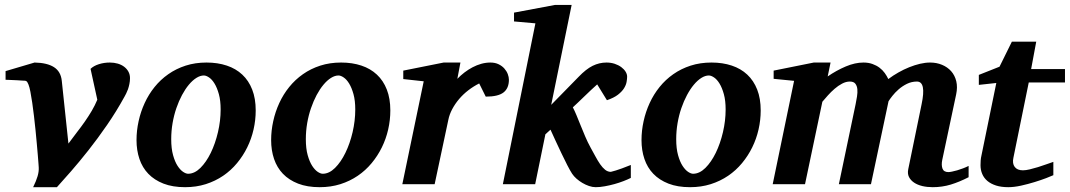

<svg xmlns="http://www.w3.org/2000/svg" viewBox="-20 -757 4396 789"><path d="M514.2 -436Q514.2 -423.3 511.7 -411.6Q509.3 -399.9 505.9 -390.1Q502.4 -380.4 498.5 -372.8Q494.6 -365.2 492.2 -360.8Q458.5 -299.3 419.9 -243.4Q381.3 -187.5 343.5 -139.6Q305.7 -91.8 272 -53.2Q238.3 -14.6 213.9 12.2H116.2Q128.9 -13.7 134.5 -33Q140.1 -52.2 139.2 -68.8Q139.2 -70.3 138.2 -83.7Q137.2 -97.2 135.5 -118.2Q133.8 -139.2 131.3 -166.3Q128.9 -193.4 126 -222.2Q123 -251 119.6 -280.3Q116.2 -309.6 112.5 -334.7Q108.9 -359.9 105 -379.6Q101.1 -399.4 97.2 -409.2Q94.7 -414.6 93 -418Q91.3 -421.4 88.9 -423.1Q86.4 -424.8 82.5 -425.3Q78.6 -425.8 71.8 -425.8Q61.5 -426.3 50.3 -427.2Q40.5 -427.7 28.1 -428.2Q15.6 -428.7 2.9 -429.2V-464.8L122.1 -500Q173.8 -499 201.9 -481Q230 -462.9 233.9 -424.8L261.2 -167Q279.3 -191.9 296.6 -214.1Q314 -236.3 329.1 -258.1Q344.2 -279.8 357.2 -301.8Q370.1 -323.7 379.9 -347.2L352.1 -474.1Q364.7 -486.3 386.2 -493.2Q407.7 -500 431.2 -500Q448.7 -500 463.9 -495.6Q479 -491.2 490.2 -482.7Q501.5 -474.1 507.8 -462.4Q514.2 -450.7 514.2 -436Z M886.7 -307.1Q886.7 -343.8 879.4 -370.1Q872.1 -396.5 861.6 -413.6Q851.1 -430.7 839.1 -438.7Q827.1 -446.8 817.9 -446.8Q802.7 -446.8 786.9 -436.8Q771 -426.8 756.1 -408.9Q741.2 -391.1 728 -366.5Q714.8 -341.8 704.8 -312.7Q694.8 -283.7 689.2 -251.2Q683.6 -218.8 683.6 -185.1Q683.6 -146.5 691.2 -119.4Q698.7 -92.3 709.7 -75.4Q720.7 -58.6 732.4 -50.8Q744.1 -43 752.9 -43Q779.3 -43 803.5 -66.9Q827.6 -90.8 846.2 -128.9Q864.7 -167 875.7 -213.9Q886.7 -260.7 886.7 -307.1ZM1030.8 -303.2Q1030.8 -263.7 1022 -225.1Q1013.2 -186.5 996.1 -151.6Q979 -116.7 954.1 -86.7Q929.2 -56.6 897 -34.7Q864.7 -12.7 825.4 -0.2Q786.1 12.2 740.7 12.2Q689.5 12.2 651.9 -2.4Q614.3 -17.1 589.6 -42.7Q564.9 -68.4 553 -103.8Q541 -139.2 541 -181.2Q541 -220.2 549.6 -259Q558.1 -297.9 574.5 -333.5Q590.8 -369.1 615.2 -399.4Q639.6 -429.7 671.6 -452.1Q703.6 -474.6 742.9 -487.3Q782.2 -500 828.6 -500Q874.5 -500 911.9 -487.5Q949.2 -475.1 975.6 -450.4Q1002 -425.8 1016.4 -388.9Q1030.8 -352.1 1030.8 -303.2Z M1439.9 -307.1Q1439.9 -343.8 1432.6 -370.1Q1425.3 -396.5 1414.8 -413.6Q1404.3 -430.7 1392.3 -438.7Q1380.4 -446.8 1371.1 -446.8Q1356 -446.8 1340.1 -436.8Q1324.2 -426.8 1309.3 -408.9Q1294.4 -391.1 1281.2 -366.5Q1268.1 -341.8 1258.1 -312.7Q1248 -283.7 1242.4 -251.2Q1236.8 -218.8 1236.8 -185.1Q1236.8 -146.5 1244.4 -119.4Q1252 -92.3 1262.9 -75.4Q1273.9 -58.6 1285.6 -50.8Q1297.4 -43 1306.2 -43Q1332.5 -43 1356.7 -66.9Q1380.9 -90.8 1399.4 -128.9Q1418 -167 1429 -213.9Q1439.9 -260.7 1439.9 -307.1ZM1584 -303.2Q1584 -263.7 1575.2 -225.1Q1566.4 -186.5 1549.3 -151.6Q1532.2 -116.7 1507.3 -86.7Q1482.4 -56.6 1450.2 -34.7Q1418 -12.7 1378.7 -0.2Q1339.4 12.2 1293.9 12.2Q1242.7 12.2 1205.1 -2.4Q1167.5 -17.1 1142.8 -42.7Q1118.2 -68.4 1106.2 -103.8Q1094.2 -139.2 1094.2 -181.2Q1094.2 -220.2 1102.8 -259Q1111.3 -297.9 1127.7 -333.5Q1144 -369.1 1168.5 -399.4Q1192.9 -429.7 1224.9 -452.1Q1256.8 -474.6 1296.1 -487.3Q1335.4 -500 1381.8 -500Q1427.7 -500 1465.1 -487.5Q1502.4 -475.1 1528.8 -450.4Q1555.2 -425.8 1569.6 -388.9Q1584 -352.1 1584 -303.2Z M2071.3 -429.2Q2071.3 -394.5 2049.3 -377.2Q2027.3 -359.9 1976.1 -359.9L1949.2 -414.1Q1925.8 -402.3 1904.5 -386Q1883.3 -369.6 1866.7 -350.1Q1850.1 -330.6 1838.4 -308.6Q1826.7 -286.6 1822.3 -264.2L1766.1 0H1633.3L1721.2 -422.9L1637.2 -432.1V-466.8L1803.2 -500H1872.1L1859.4 -433.1Q1872.6 -446.8 1888.4 -459Q1904.3 -471.2 1921.9 -480.5Q1939.5 -489.7 1958 -494.9Q1976.6 -500 1995.1 -500Q2014.6 -500 2029.1 -492.9Q2043.5 -485.8 2052.7 -475.3Q2062 -464.8 2066.7 -452.4Q2071.3 -439.9 2071.3 -429.2Z M2572.3 -25.9Q2559.6 -19.5 2542 -12.7Q2524.4 -5.9 2504.9 -0.5Q2485.4 4.9 2465.3 8.5Q2445.3 12.2 2428.2 12.2Q2414.6 12.2 2400.4 7.3Q2386.2 2.4 2373 -5.4Q2359.9 -13.2 2348.9 -22.9Q2337.9 -32.7 2331.1 -43Q2322.8 -55.7 2311.3 -78.1Q2299.8 -100.6 2287.6 -126.2Q2275.4 -151.9 2263.4 -177.7Q2251.5 -203.6 2242.2 -224.1L2221.2 -205.1L2179.2 0H2046.4L2180.2 -661.1L2092.3 -668.9V-705.1L2261.2 -736.8H2329.1L2245.1 -326.2L2357.4 -440.9Q2388.2 -473.1 2415.5 -486.6Q2442.9 -500 2472.2 -500Q2490.2 -500 2505.9 -494.9Q2521.5 -489.7 2533 -481.2Q2544.4 -472.7 2550.8 -462.4Q2557.1 -452.1 2557.1 -441.9Q2557.1 -433.1 2554.9 -420.4Q2552.7 -407.7 2544.4 -394.3Q2536.1 -380.9 2519.5 -367.9Q2502.9 -355 2474.1 -345.2L2434.1 -410.2Q2422.4 -399.9 2408.7 -387Q2395 -374 2381.6 -361.1Q2368.2 -348.1 2355.7 -336.2Q2343.3 -324.2 2334 -315.9Q2340.8 -303.2 2348.9 -283.7Q2356.9 -264.2 2366 -241.7Q2375 -219.2 2385 -195.8Q2395 -172.4 2406.2 -151.9Q2417 -132.3 2426.8 -114.3Q2436.5 -96.2 2446.3 -82Q2456.1 -67.9 2466.8 -59.3Q2477.5 -50.8 2490.2 -50.8Q2491.2 -50.8 2510.5 -56.4Q2529.8 -62 2572.3 -79.1Z M2961.9 -307.1Q2961.9 -343.8 2954.6 -370.1Q2947.3 -396.5 2936.8 -413.6Q2926.3 -430.7 2914.3 -438.7Q2902.3 -446.8 2893.1 -446.8Q2877.9 -446.8 2862.1 -436.8Q2846.2 -426.8 2831.3 -408.9Q2816.4 -391.1 2803.2 -366.5Q2790 -341.8 2780 -312.7Q2770 -283.7 2764.4 -251.2Q2758.8 -218.8 2758.8 -185.1Q2758.8 -146.5 2766.4 -119.4Q2773.9 -92.3 2784.9 -75.4Q2795.9 -58.6 2807.6 -50.8Q2819.3 -43 2828.1 -43Q2854.5 -43 2878.7 -66.9Q2902.8 -90.8 2921.4 -128.9Q2939.9 -167 2950.9 -213.9Q2961.9 -260.7 2961.9 -307.1ZM3106 -303.2Q3106 -263.7 3097.2 -225.1Q3088.4 -186.5 3071.3 -151.6Q3054.2 -116.7 3029.3 -86.7Q3004.4 -56.6 2972.2 -34.7Q2939.9 -12.7 2900.6 -0.2Q2861.3 12.2 2815.9 12.2Q2764.6 12.2 2727.1 -2.4Q2689.5 -17.1 2664.8 -42.7Q2640.1 -68.4 2628.2 -103.8Q2616.2 -139.2 2616.2 -181.2Q2616.2 -220.2 2624.8 -259Q2633.3 -297.9 2649.7 -333.5Q2666 -369.1 2690.4 -399.4Q2714.8 -429.7 2746.8 -452.1Q2778.8 -474.6 2818.1 -487.3Q2857.4 -500 2903.8 -500Q2949.7 -500 2987.1 -487.5Q3024.4 -475.1 3050.8 -450.4Q3077.1 -425.8 3091.6 -388.9Q3106 -352.1 3106 -303.2Z M3960.4 -28.8Q3922.4 -9.3 3887 1.5Q3851.6 12.2 3813 12.2Q3790 12.2 3770.3 7.6Q3750.5 2.9 3736.3 -6.6Q3722.2 -16.1 3715.3 -29.8Q3708.5 -43.5 3712.4 -62L3767.1 -328.1Q3787.1 -421.9 3748 -421.9Q3726.1 -421.9 3706.8 -412.4Q3687.5 -402.8 3672.6 -389.6Q3657.7 -376.5 3647 -362.8Q3636.2 -349.1 3631.3 -340.8L3559.1 0H3427.2L3496.1 -329.1Q3499 -343.8 3501.7 -360.1Q3504.4 -376.5 3503.2 -390.1Q3502 -403.8 3495.1 -412.8Q3488.3 -421.9 3472.2 -421.9Q3456.5 -421.9 3440.4 -413.3Q3424.3 -404.8 3409.7 -392.1Q3395 -379.4 3382.1 -365Q3369.1 -350.6 3359.4 -338.9L3288.1 0H3155.3L3243.2 -424.8L3159.2 -433.1V-466.8L3324.2 -500H3393.1L3381.3 -442.9Q3417.5 -467.8 3455.6 -483.9Q3493.7 -500 3528.3 -500Q3548.8 -500 3565.2 -494.1Q3581.5 -488.3 3594.2 -478.8Q3606.9 -469.2 3615.7 -457Q3624.5 -444.8 3630.4 -432.1Q3649.9 -446.8 3671.9 -459.2Q3693.8 -471.7 3716.3 -480.7Q3738.8 -489.7 3760.7 -494.9Q3782.7 -500 3802.2 -500Q3828.6 -500 3851.1 -490.7Q3873.5 -481.4 3888.7 -464.4Q3903.8 -447.3 3909.7 -423.1Q3915.5 -398.9 3909.2 -369.1L3852.1 -100.1Q3847.7 -78.6 3853 -64.2Q3858.4 -49.8 3877.4 -49.8Q3882.3 -49.8 3892.1 -51.8Q3901.9 -53.7 3913.6 -57.1Q3925.3 -60.5 3937.5 -65.2Q3949.7 -69.8 3960.4 -75.2Z M4207.5 -418 4144.5 -108.9Q4139.2 -85.4 4149.7 -71.3Q4160.2 -57.1 4183.6 -57.1Q4195.3 -57.1 4211.7 -61Q4228 -64.9 4245.6 -70.3Q4263.2 -75.7 4279.8 -81.8Q4296.4 -87.9 4308.6 -91.8V-37.1Q4300.3 -33.2 4279.3 -25.1Q4258.3 -17.1 4231.4 -8.8Q4204.6 -0.5 4175.8 5.9Q4147 12.2 4123.5 12.2Q4094.7 12.2 4073.2 5.4Q4051.8 -1.5 4037.6 -13.4Q4023.4 -25.4 4016.4 -42Q4009.3 -58.6 4009.3 -78.1Q4009.3 -87.9 4010 -97.7Q4010.7 -107.4 4013.2 -118.2L4074.2 -416L4002.4 -408.2V-449.2L4087.4 -482.9L4138.2 -585.9H4238.3L4217.3 -473.1H4356.4V-418Z"/></svg>

Font: Charis SIL Eur
Style: Bold Italic
Weight: 700
Italic angle: -11°
Foundry: SIL International
Version: Version 5.000